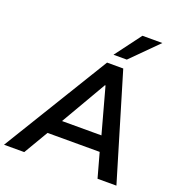

<svg xmlns="http://www.w3.org/2000/svg" viewBox="-202 -1071 1115 1204"><g transform="rotate(20 355.0 -469.5)"><path d="M-40 0 391 -705H499L710 0H584L539 -163H191L95 0ZM427 -567 251 -264H514L431 -567ZM412 -765 542 -939H675L501 -765Z"/></g></svg>

Font: Mulish
Style: Bold Italic
Weight: 700
Italic angle: -9°
Designer: Vernon Adams
Foundry: Vernon Adams
Version: Version 3.603; ttfautohint (v1.8.3)